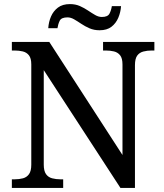

<svg xmlns="http://www.w3.org/2000/svg" viewBox="-20 -919 803 939"><path d="M38 0V-42H51Q74 -42 92.5 -47Q111 -52 122 -67.5Q133 -83 133 -114V-604Q133 -634 121.5 -648.5Q110 -663 91.5 -667.5Q73 -672 51 -672H38V-714H221L579 -161V-604Q579 -634 567.5 -648.5Q556 -663 537.5 -667.5Q519 -672 497 -672H484V-714H735V-672H722Q700 -672 681 -667Q662 -662 651 -647Q640 -632 640 -600V0H569L194 -576V-114Q194 -83 205 -67.5Q216 -52 235 -47Q254 -42 276 -42H289V0ZM467 -771Q440 -771 418 -780.5Q396 -790 377.5 -802.5Q359 -815 342.5 -824.5Q326 -834 310 -834Q280 -834 272 -817.5Q264 -801 261 -781H216Q218 -812 229.5 -838.5Q241 -865 263.5 -882Q286 -899 322 -899Q349 -899 370.5 -889.5Q392 -880 410.5 -867.5Q429 -855 445.5 -845.5Q462 -836 478 -836Q507 -836 515.5 -852.5Q524 -869 527 -889H572Q570 -859 558.5 -832Q547 -805 525 -788Q503 -771 467 -771Z"/></svg>

Font: Noto Serif Telugu
Style: Regular
Weight: 400
Designer: Jelle Bosma - Monotype Design Team
Foundry: Monotype Imaging Inc.
Version: Version 2.003